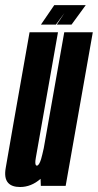

<svg xmlns="http://www.w3.org/2000/svg" viewBox="-48 -726 382 750"><path d="M111.5 0 110.5 -27.5Q74 4.5 30.5 4.5Q-1.5 4.5 -16 -11.5Q-33 -30 -25.5 -71Q-12.5 -147 4.5 -243.5L67.5 -600H178.5L115.5 -243Q97.5 -141 92 -110Q87 -83 94 -79.5Q95 -79 96 -79Q104.5 -79 112.5 -104.5Q117.5 -122 123 -147.5L203 -600H314.5L208.5 0ZM112 -630 164 -706H287L231.5 -630H174L204 -675.5L170.5 -630Z"/></svg>

Font: Anybody UltraCondensed SemiBold
Style: Italic
Weight: 600
Width: 1
Italic angle: -10°
Designer: Tyler Finck
Foundry: Etcetera Type Company
Version: Version 1.010; ttfautohint (v1.8.3) -l 8 -r 50 -G 200 -x 14 